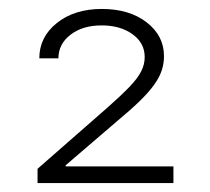

<svg xmlns="http://www.w3.org/2000/svg" viewBox="-20 -850 467 427"><path d="M63.5 -442.9V-474.6L220.2 -611.8Q250.5 -638.7 268.3 -657.2Q286.1 -675.8 293.9 -691.2Q301.8 -706.5 301.8 -723.1Q301.8 -754.4 274.7 -773.9Q247.6 -793.5 206.1 -793.5Q163.6 -793.5 136.7 -772.7Q109.9 -752 109.9 -720.2H67.4Q67.4 -767.6 106.4 -798.8Q145.5 -830.1 206.5 -830.1Q267.6 -830.1 306.2 -800.3Q344.7 -770.5 344.7 -725.1Q344.7 -709 339.8 -693.8Q335 -678.7 323.2 -662.1Q311.5 -645.5 291 -625.5Q270.5 -605.5 239.3 -579.6L126 -482.4V-480H365.7V-442.9Z"/></svg>

Font: Inter 16pt ExtraLight
Style: Regular
Weight: 250
Version: Version 4.001;git-66647c0bb